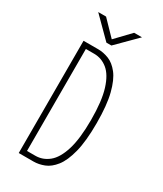

<svg xmlns="http://www.w3.org/2000/svg" viewBox="-216 -955 881 1037"><g transform="rotate(30 225.0 -437.0)"><path d="M85 0V-700H177Q209 -700 242.5 -687Q276 -674 304.8 -637.5Q333.5 -601 351.2 -531.8Q369 -462.5 369 -350Q369 -237.5 351.2 -168.2Q333.5 -99 304.8 -62.5Q276 -26 242.5 -13Q209 0 177 0ZM118 -32H170Q216 -32 253.2 -62.2Q290.5 -92.5 312.2 -162.2Q334 -232 334 -350Q334 -468 312.2 -537.8Q290.5 -607.5 253.2 -637.8Q216 -668 170 -668H118ZM349 -874 228 -753H197L76 -874H125L213 -783L300 -874Z"/></g></svg>

Font: League Mono Thin Condensed
Style: Regular
Weight: 100
Width: 1
Designer: Tyler Finck
Foundry: The League of Moveable Type / Tyler Finck
Version: Version 2.300;RELEASE